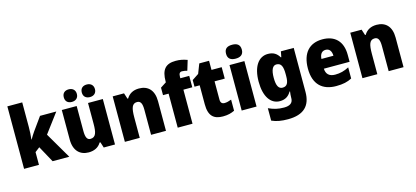

<svg xmlns="http://www.w3.org/2000/svg" viewBox="-75 -1396 4885 2256"><g transform="rotate(-15 2367.0 -268.0)"><path d="M241 -460V-760H60V0H241V-155L298 -199L407 0H610L424 -318L600 -553H402L288 -394C272 -372 250 -336 235 -310H232C238 -356 241 -413 241 -460Z M728 -690C728 -639 761 -614 807 -614C852 -614 887 -640 887 -690C887 -741 852 -767 807 -767C761 -767 728 -742 728 -690ZM947 -690C947 -640 980 -614 1027 -614C1072 -614 1107 -640 1107 -690C1107 -741 1072 -767 1027 -767C980 -767 947 -742 947 -690ZM1166 -553H986V-300C986 -197 972 -138 905 -138C864 -138 848 -176 848 -249V-553H667V-193C667 -56 741 10 845 10C910 10 965 -14 997 -69H1007L1029 0H1166Z M1607 -563C1536 -563 1486 -534 1455 -482H1447L1424 -553H1286V0H1467V-246C1467 -362 1483 -415 1545 -415C1590 -415 1605 -377 1605 -304V0H1786V-360C1786 -497 1715 -563 1607 -563Z M2217 -414V-553H2109V-570C2109 -610 2121 -627 2148 -627C2171 -627 2192 -622 2211 -617L2248 -739C2198 -757 2160 -765 2108 -765C1984 -765 1932 -704 1932 -560V-551L1861 -505V-414H1929V0H2109V-414Z M2536 -137C2505 -137 2488 -155 2488 -191V-414H2612V-553H2488V-664H2369L2324 -548L2244 -495V-414H2307V-182C2307 -39 2369 10 2478 10C2540 10 2580 -2 2620 -21V-156C2590 -145 2564 -137 2536 -137Z M2798 -776C2740 -776 2702 -755 2702 -691C2702 -629 2741 -607 2798 -607C2853 -607 2894 -629 2894 -691C2894 -755 2854 -776 2798 -776ZM2888 -553H2707V0H2888Z M3175 -563C3062 -563 2987 -459 2987 -275C2987 -93 3060 10 3171 10C3240 10 3280 -22 3308 -70H3314C3310 -46 3308 -18 3308 1V10C3308 68 3270 95 3199 95C3126 95 3075 82 3011 53V204C3068 230 3128 240 3208 240C3400 240 3488 150 3488 -17V-553H3332L3319 -485H3313C3283 -535 3243 -563 3175 -563ZM3240 -418C3299 -418 3317 -372 3317 -281V-256C3317 -174 3297 -135 3242 -135C3194 -135 3170 -177 3170 -272C3170 -369 3194 -418 3240 -418Z M3838 -563C3683 -563 3586 -467 3586 -273C3586 -81 3690 10 3855 10C3939 10 3995 -3 4047 -31V-166C3989 -136 3940 -123 3878 -123C3805 -123 3769 -161 3767 -225H4080V-310C4080 -476 3988 -563 3838 -563ZM3844 -434C3889 -434 3914 -400 3915 -343H3769C3773 -408 3803 -434 3844 -434Z M4497 -563C4426 -563 4376 -534 4345 -482H4337L4314 -553H4176V0H4357V-246C4357 -362 4373 -415 4435 -415C4480 -415 4495 -377 4495 -304V0H4676V-360C4676 -497 4605 -563 4497 -563Z"/></g></svg>

Font: Noto Sans Devanagari UI SemiCondensed Black
Style: Regular
Weight: 900
Width: 4
Designer: Jelle Bosma - Monotype Design Team
Foundry: Monotype Imaging Inc.
Version: Version 2.004